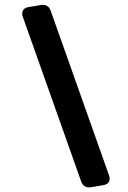

<svg xmlns="http://www.w3.org/2000/svg" viewBox="-20 -786 540 811"><path d="M323 -19Q333 9 363 5L417 -4Q443 -9 443 -31Q443 -34 442.5 -37Q442 -40 441 -44L194 -741Q184 -769 154 -765L100 -756Q74 -751 74 -729Q74 -726 74 -723Q74 -720 76 -716Z"/></svg>

Font: Yusei Magic
Style: Regular
Weight: 400
Designer: Tanukizamurai
Foundry: Yusei Magic Project
Version: Version 1.200